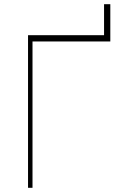

<svg xmlns="http://www.w3.org/2000/svg" viewBox="-20 -895 607 915"><path d="M113.6 0V-727.3H475.9V-875H505.7V-697.4H134.9V0Z"/></svg>

Font: Inter Thin BETA
Style: Regular
Weight: 100
Designer: Rasmus Andersson
Foundry: rsms
Version: Version 3.011;git-f93a4a705